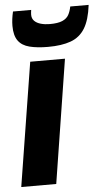

<svg xmlns="http://www.w3.org/2000/svg" viewBox="-55 -806 477 842"><g transform="rotate(-5 184.0 -385.0)"><path d="M158 0H4L91 -544H244ZM175 -602Q127 -602 93.5 -610.5Q60 -619 43.5 -642Q27 -665 27 -707Q27 -722 29 -737.5Q31 -753 35 -770H115Q114 -763 113.5 -758Q113 -753 113 -749Q113 -732 123.5 -721.5Q134 -711 152 -706Q170 -701 191 -701Q227 -701 246.5 -709.5Q266 -718 274.5 -733.5Q283 -749 287 -770H368Q360 -704 337.5 -667.5Q315 -631 275 -616.5Q235 -602 175 -602Z"/></g></svg>

Font: Georama ExtraCondensed Thin
Style: Bold Italic
Weight: 700
Italic angle: -9°
Version: Version 1.001